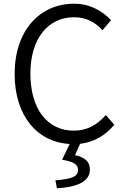

<svg xmlns="http://www.w3.org/2000/svg" viewBox="-20 -765 674 1036"><path d="M287 251C402 244 465 213 465 150C465 104 435 84 385 72L412 11C488 2 548 -34 597 -92L551 -144C503 -90 449 -60 378 -60C234 -60 144 -179 144 -368C144 -556 238 -672 381 -672C445 -672 495 -644 533 -602L579 -656C537 -702 469 -745 380 -745C195 -745 59 -601 59 -366C59 -137 184 3 356 12L315 97C378 107 401 123 401 152C401 185 373 201 279 208Z"/></svg>

Font: Source Han Sans JP Normal
Style: Regular
Weight: 350
Designer: Ryoko NISHIZUKA 西塚涼子 (kana, bopomofo & ideographs); Paul D. Hunt (Latin, Greek & Cyrillic); Sandoll Communications 산돌커뮤니
Foundry: Adobe
Version: Version 2.002;hotconv 1.0.116;makeotfexe 2.5.65601